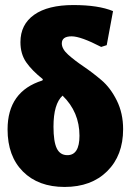

<svg xmlns="http://www.w3.org/2000/svg" viewBox="-20 -729 518 761"><path d="M236 12Q132 12 71 -49Q10 -110 10 -216Q10 -367 148 -410L150 -415Q107 -449 84 -482Q61 -515 61 -562Q61 -632 115.5 -670.5Q170 -709 271 -709Q370 -709 428 -685L403 -550L381 -543Q300 -585 264 -585Q225 -585 225 -557Q225 -535 250 -512.5Q275 -490 310.5 -466Q346 -442 382 -411.5Q418 -381 443 -330.5Q468 -280 468 -217Q468 -113 405 -50.5Q342 12 236 12ZM192 -227Q192 -168 205 -141Q218 -114 247 -114Q295 -114 295 -191Q295 -285 228 -350Q192 -317 192 -227Z"/></svg>

Font: Alegreya Sans SC Black
Style: Regular
Weight: 900
Designer: Juan Pablo del Peral
Foundry: Huerta Tipografica
Version: Version 2.007